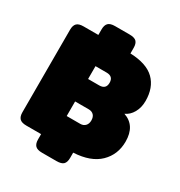

<svg xmlns="http://www.w3.org/2000/svg" viewBox="-200 -911 1067 1140"><g transform="rotate(30 334.0 -341.0)"><path d="M196 36V0H95Q62 0 48.5 -14Q35 -28 35 -57V-623Q35 -652 48.5 -666Q62 -680 95 -680H196V-718Q196 -747 209.5 -761Q223 -775 256 -775H355Q389 -775 402.5 -761.5Q416 -748 416 -718V-680Q529 -676 582 -624Q635 -572 635 -480Q635 -435 615.5 -400.5Q596 -366 564 -352Q653 -322 653 -212Q653 -123 593 -64.5Q533 -6 416 0V36Q416 66 402.5 79.5Q389 93 355 93H256Q223 93 209.5 79Q196 65 196 36ZM350 -423Q396 -423 396 -467Q396 -511 350 -511H274V-423ZM367 -169Q388 -169 401 -182.5Q414 -196 414 -219Q414 -243 401.5 -256Q389 -269 367 -269H274V-169Z"/></g></svg>

Font: Mitr
Style: Bold
Weight: 700
Designer: Thanarat Vachiruckul
Foundry: Cadson Demak
Version: Version 1.003